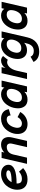

<svg xmlns="http://www.w3.org/2000/svg" viewBox="1436 -1974 772 3685"><g transform="rotate(-90 1822.5 -132.0)"><path d="M502 -356.9Q502 -199.2 143.6 -200.2Q143.1 -196.3 143.1 -189Q143.1 -143.1 164.6 -120.6Q186 -98.1 234.9 -98.1Q307.6 -98.1 370.1 -153.8L439 -74.2Q343.8 9.8 225.1 9.8Q122.6 9.8 72.8 -43Q22.9 -95.7 22.9 -186Q22.9 -247.6 45.9 -304.4Q68.8 -361.3 108.2 -404.1Q147.5 -446.8 204.6 -472.4Q261.7 -498 326.2 -498Q410.6 -498 456.3 -457Q502 -416 502 -356.9ZM323.2 -397.9Q271.5 -397.9 231.7 -369.9Q191.9 -341.8 168.9 -295.9Q194.8 -296.4 213.4 -296.9Q231.9 -297.4 261.7 -299.6Q291.5 -301.8 312 -305.9Q332.5 -310.1 353 -316.7Q373.5 -323.2 384.3 -334Q395 -344.7 395 -358.9Q395 -378.9 373.8 -388.4Q352.5 -397.9 323.2 -397.9Z M520 0 631.8 -487.8H751L736.8 -435.1Q803.2 -498 889.6 -498Q927.7 -498 956.3 -485.8Q984.9 -473.6 1001.2 -453.4Q1017.6 -433.1 1025.9 -406Q1034.2 -378.9 1033.7 -349.1Q1033.2 -319.3 1025.9 -288.1L960 0H840.8L905.8 -283.2Q917.5 -332 901.6 -360.1Q885.7 -388.2 843.8 -388.2Q789.6 -388.2 751.5 -356.4Q713.4 -324.7 698.7 -262.2L638.7 0Z M1283.7 9.8Q1244.1 9.8 1211.9 -0.5Q1179.7 -10.7 1157.5 -28.8Q1135.3 -46.9 1120.4 -71.5Q1105.5 -96.2 1099.1 -125.7Q1092.8 -155.3 1093.3 -187.5Q1093.8 -219.7 1101.6 -253.9Q1112.8 -300.8 1137 -343.8Q1161.1 -386.7 1196.3 -421.6Q1231.4 -456.5 1281 -477.3Q1330.6 -498 1386.7 -498Q1462.4 -498 1510 -459.5Q1557.6 -420.9 1568.8 -349.1L1449.7 -314.9Q1448.2 -350.6 1428.7 -370.4Q1409.2 -390.1 1375 -390.1Q1344.2 -390.1 1317.1 -376.7Q1290 -363.3 1270.8 -340.6Q1251.5 -317.9 1238 -290.3Q1224.6 -262.7 1217.8 -231.9Q1210.4 -206.5 1211.7 -182.4Q1212.9 -158.2 1220.2 -139.6Q1227.5 -121.1 1246.8 -109.6Q1266.1 -98.1 1294.9 -98.1Q1332 -98.1 1365.5 -121.6Q1398.9 -145 1417 -181.2L1515.6 -129.9Q1476.6 -62.5 1415.8 -26.4Q1355 9.8 1283.7 9.8Z M1752 9.8Q1710.9 9.8 1678.7 -4.2Q1646.5 -18.1 1627 -42.5Q1607.4 -66.9 1596.2 -100.3Q1585 -133.8 1585.7 -172.9Q1586.4 -211.9 1595.2 -254.9Q1606.4 -303.7 1629.9 -347.4Q1653.3 -391.1 1686 -424.8Q1718.8 -458.5 1762.5 -478.3Q1806.2 -498 1854 -498Q1896 -498 1930.7 -481.9Q1965.3 -465.8 1982.9 -435.1L1996.1 -487.8H2118.2L2005.9 0H1895L1902.8 -50.8Q1844.7 9.8 1752 9.8ZM1793 -98.1Q1854 -98.1 1895.8 -141.6Q1937.5 -185.1 1953.1 -254.9Q1961.4 -293.9 1958 -324Q1954.6 -354 1932.9 -372.1Q1911.1 -390.1 1873 -390.1Q1812 -390.1 1769.5 -345.9Q1727.1 -301.8 1711.9 -232.9Q1697.8 -172.4 1717 -135.3Q1736.3 -98.1 1793 -98.1Z M2147.9 0 2259.8 -487.8H2376L2357.9 -411.1Q2381.8 -453.6 2421.6 -475.8Q2461.4 -498 2502.9 -498Q2528.8 -498 2551.8 -487.5Q2574.7 -477.1 2588.9 -459L2516.6 -368.2Q2500.5 -381.8 2470.7 -381.8Q2447.8 -381.8 2424.3 -370.8Q2400.9 -359.9 2378.7 -338.4Q2356.4 -316.9 2337.9 -281.5Q2319.3 -246.1 2308.6 -201.2L2262.7 0Z M2672.9 233.9Q2530.3 233.9 2475.6 125L2576.7 67.9Q2586.4 95.7 2614 112.8Q2641.6 129.9 2686 129.9Q2799.3 129.9 2831.1 -4.9L2843.8 -55.2Q2787.1 0 2698.7 0Q2657.7 0 2625.5 -13.9Q2593.3 -27.8 2573.7 -52Q2554.2 -76.2 2543 -109.1Q2531.7 -142.1 2532.5 -180.2Q2533.2 -218.3 2542 -259.8Q2552.7 -306.6 2575.7 -349.4Q2598.6 -392.1 2631.1 -425.3Q2663.6 -458.5 2707.3 -478.3Q2751 -498 2798.8 -498Q2840.8 -498 2875.5 -481.9Q2910.2 -465.8 2927.7 -435.1L2941.9 -487.8H3062L2947.8 4.9Q2921.9 118.7 2851.3 176.3Q2780.8 233.9 2672.9 233.9ZM2740.7 -109.9Q2801.8 -109.9 2842.8 -151.6Q2883.8 -193.4 2899.9 -259.8Q2913.1 -317.4 2893.6 -353.8Q2874 -390.1 2817.9 -390.1Q2756.8 -390.1 2714.4 -346.7Q2671.9 -303.2 2657.7 -237.8Q2644 -181.2 2664.1 -145.5Q2684.1 -109.9 2740.7 -109.9Z M3263.7 9.8Q3222.7 9.8 3190.4 -4.2Q3158.2 -18.1 3138.7 -42.5Q3119.1 -66.9 3107.9 -100.3Q3096.7 -133.8 3097.4 -172.9Q3098.1 -211.9 3106.9 -254.9Q3118.2 -303.7 3141.6 -347.4Q3165 -391.1 3197.8 -424.8Q3230.5 -458.5 3274.2 -478.3Q3317.9 -498 3365.7 -498Q3407.7 -498 3442.4 -481.9Q3477.1 -465.8 3494.6 -435.1L3507.8 -487.8H3629.9L3517.6 0H3406.7L3414.6 -50.8Q3356.4 9.8 3263.7 9.8ZM3304.7 -98.1Q3365.7 -98.1 3407.5 -141.6Q3449.2 -185.1 3464.8 -254.9Q3473.1 -293.9 3469.7 -324Q3466.3 -354 3444.6 -372.1Q3422.9 -390.1 3384.8 -390.1Q3323.7 -390.1 3281.2 -345.9Q3238.8 -301.8 3223.6 -232.9Q3209.5 -172.4 3228.8 -135.3Q3248 -98.1 3304.7 -98.1Z"/></g></svg>

Font: HK Grotesk Legacy
Style: Bold Italic
Weight: 700
Italic angle: -13°
Designer: Alfredo Marco Pradil
Foundry: Hanken Design Co.
Version: Version 2.022;PS 002.022;hotconv 1.0.88;makeotf.lib2.5.64775